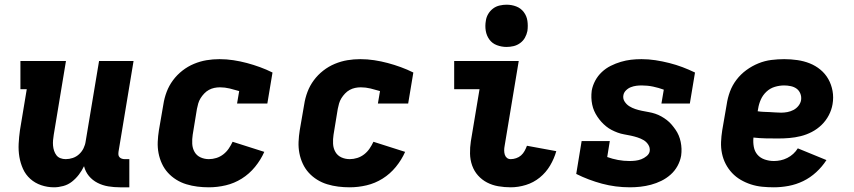

<svg xmlns="http://www.w3.org/2000/svg" viewBox="-20 -790 3640 818"><path d="M210 8Q182 8 155.5 -1Q129 -10 109 -28Q89 -46 78 -70.5Q67 -95 62.5 -122Q58 -149 59.5 -178Q61 -207 65 -235L94 -410H67V-530H261L209 -216Q207 -204 206 -192.5Q205 -181 206 -169.5Q207 -158 210.5 -147.5Q214 -137 220.5 -128.5Q227 -120 237.5 -116Q248 -112 260 -112Q275 -112 290 -117Q305 -122 317 -133Q329 -144 336 -158.5Q343 -173 345 -188L402 -530H549L485 -144Q484 -137 484.5 -131Q485 -125 489 -120.5Q493 -116 499 -114Q505 -112 511 -112H531V8H491Q466 8 441.5 4Q417 0 395.5 -11Q374 -22 359 -40Q344 -58 338 -82Q329 -63 316 -46Q303 -29 286.5 -16Q270 -3 249.5 2.5Q229 8 210 8Z M870 8Q845 8 821 5Q797 2 774 -5Q751 -12 731 -24.5Q711 -37 695.5 -54Q680 -71 670 -92.5Q660 -114 655.5 -137.5Q651 -161 652 -185.5Q653 -210 657 -235L676 -345Q680 -372 690 -398.5Q700 -425 717 -448Q734 -471 757 -489Q780 -507 806.5 -518Q833 -529 860 -533.5Q887 -538 915 -538Q945 -538 974.5 -533.5Q1004 -529 1032 -521.5Q1060 -514 1087.5 -504Q1115 -494 1141 -481L1119 -349H990L999 -402Q979 -408 958.5 -413Q938 -418 917 -418Q905 -418 893 -415.5Q881 -413 870 -407Q859 -401 850 -391.5Q841 -382 834.5 -371.5Q828 -361 824.5 -349Q821 -337 819 -326L801 -216Q798 -197 799 -177.5Q800 -158 809 -142.5Q818 -127 834.5 -119.5Q851 -112 870 -112Q886 -112 902 -117Q918 -122 931.5 -132.5Q945 -143 954.5 -157Q964 -171 971 -186L1106 -143Q1091 -109 1066.5 -79Q1042 -49 1010 -29Q978 -9 942 -0.5Q906 8 870 8Z M1470 8Q1445 8 1421 5Q1397 2 1374 -5Q1351 -12 1331 -24.5Q1311 -37 1295.5 -54Q1280 -71 1270 -92.5Q1260 -114 1255.5 -137.5Q1251 -161 1252 -185.5Q1253 -210 1257 -235L1276 -345Q1280 -372 1290 -398.5Q1300 -425 1317 -448Q1334 -471 1357 -489Q1380 -507 1406.5 -518Q1433 -529 1460 -533.5Q1487 -538 1515 -538Q1545 -538 1574.5 -533.5Q1604 -529 1632 -521.5Q1660 -514 1687.5 -504Q1715 -494 1741 -481L1719 -349H1590L1599 -402Q1579 -408 1558.5 -413Q1538 -418 1517 -418Q1505 -418 1493 -415.5Q1481 -413 1470 -407Q1459 -401 1450 -391.5Q1441 -382 1434.5 -371.5Q1428 -361 1424.5 -349Q1421 -337 1419 -326L1401 -216Q1398 -197 1399 -177.5Q1400 -158 1409 -142.5Q1418 -127 1434.5 -119.5Q1451 -112 1470 -112Q1486 -112 1502 -117Q1518 -122 1531.5 -132.5Q1545 -143 1554.5 -157Q1564 -171 1571 -186L1706 -143Q1691 -109 1666.5 -79Q1642 -49 1610 -29Q1578 -9 1542 -0.5Q1506 8 1470 8Z M2156 8Q2129 8 2103 3.5Q2077 -1 2055 -12.5Q2033 -24 2016.5 -42.5Q2000 -61 1991.5 -85Q1983 -109 1982.5 -135.5Q1982 -162 1986 -188L2023 -410H1915V-530H2190L2130 -169Q2128 -159 2128 -149.5Q2128 -140 2130.5 -131.5Q2133 -123 2139.5 -117.5Q2146 -112 2156 -112Q2167 -112 2179 -116Q2191 -120 2200 -128Q2209 -136 2215 -147Q2221 -158 2225 -169L2350 -146Q2341 -114 2323.5 -84.5Q2306 -55 2279.5 -33.5Q2253 -12 2220.5 -2Q2188 8 2156 8ZM2138 -590Q2117 -590 2097 -597.5Q2077 -605 2065 -621.5Q2053 -638 2049.5 -659Q2046 -680 2050 -702Q2052 -717 2060 -730.5Q2068 -744 2080.5 -753.5Q2093 -763 2108.5 -766.5Q2124 -770 2138 -770Q2160 -770 2179.5 -762.5Q2199 -755 2211.5 -738.5Q2224 -722 2227 -701Q2230 -680 2227 -658Q2224 -643 2216.5 -629.5Q2209 -616 2196 -606.5Q2183 -597 2168 -593.5Q2153 -590 2138 -590Z M2664 8Q2602 8 2544.5 -7.5Q2487 -23 2435 -49L2458 -189H2578L2567 -121Q2589 -113 2613 -108.5Q2637 -104 2662 -104Q2675 -104 2687.5 -105.5Q2700 -107 2712 -111.5Q2724 -116 2735 -125Q2746 -134 2748 -146Q2750 -161 2742 -173.5Q2734 -186 2722 -193Q2710 -200 2696 -204.5Q2682 -209 2668 -212Q2654 -215 2639.5 -217.5Q2625 -220 2611.5 -225Q2598 -230 2585.5 -236.5Q2573 -243 2562 -252Q2551 -261 2542 -271Q2533 -281 2525 -293Q2517 -305 2511.5 -317.5Q2506 -330 2503 -344.5Q2500 -359 2499.5 -373.5Q2499 -388 2501 -404Q2505 -426 2516 -446.5Q2527 -467 2544 -483Q2561 -499 2582 -509.5Q2603 -520 2625 -526.5Q2647 -533 2668.5 -535.5Q2690 -538 2713 -538Q2743 -538 2772.5 -533.5Q2802 -529 2831.5 -521.5Q2861 -514 2887.5 -504Q2914 -494 2941 -481L2919 -349H2798L2808 -408Q2786 -416 2762.5 -421Q2739 -426 2714 -426Q2702 -426 2690.5 -424.5Q2679 -423 2667.5 -418.5Q2656 -414 2647 -405Q2638 -396 2636 -385Q2633 -370 2641 -357.5Q2649 -345 2661 -337.5Q2673 -330 2686.5 -325.5Q2700 -321 2714.5 -318Q2729 -315 2743.5 -312.5Q2758 -310 2771.5 -305.5Q2785 -301 2797.5 -294Q2810 -287 2821 -278.5Q2832 -270 2841 -259.5Q2850 -249 2858 -237.5Q2866 -226 2871.5 -213Q2877 -200 2880 -185.5Q2883 -171 2883.5 -156.5Q2884 -142 2882 -127Q2878 -104 2866.5 -83Q2855 -62 2837 -46Q2819 -30 2797.5 -19.5Q2776 -9 2753.5 -3Q2731 3 2708.5 5.5Q2686 8 2664 8Z M3277 8Q3251 8 3226.5 5.5Q3202 3 3179 -4.5Q3156 -12 3135.5 -24Q3115 -36 3099 -53Q3083 -70 3072 -91Q3061 -112 3056 -136Q3051 -160 3052 -185Q3053 -210 3057 -235L3076 -345Q3080 -373 3090 -400Q3100 -427 3118 -450.5Q3136 -474 3160 -491.5Q3184 -509 3211 -520Q3238 -531 3266 -534.5Q3294 -538 3321 -538Q3349 -538 3377 -534Q3405 -530 3430 -520Q3455 -510 3475.5 -493Q3496 -476 3509 -453Q3522 -430 3527 -402.5Q3532 -375 3527 -346Q3523 -322 3511 -299Q3499 -276 3480.5 -258Q3462 -240 3439 -228Q3416 -216 3391.5 -210Q3367 -204 3343 -202Q3319 -200 3295 -200Q3269 -200 3242.5 -200.5Q3216 -201 3190 -204Q3188 -184 3191.5 -164.5Q3195 -145 3207 -131Q3219 -117 3238 -110.5Q3257 -104 3277 -104Q3291 -104 3305.5 -107Q3320 -110 3334 -117Q3348 -124 3359.5 -134.5Q3371 -145 3379 -158L3501 -108Q3483 -80 3457.5 -56.5Q3432 -33 3402 -18.5Q3372 -4 3340 2Q3308 8 3277 8ZM3308 -310Q3321 -310 3334.5 -312.5Q3348 -315 3360.5 -321.5Q3373 -328 3382 -339.5Q3391 -351 3393 -364Q3395 -379 3389.5 -392Q3384 -405 3373.5 -412.5Q3363 -420 3349 -423Q3335 -426 3321 -426Q3301 -426 3281 -420Q3261 -414 3245.5 -399.5Q3230 -385 3221.5 -366Q3213 -347 3210 -327L3208 -316Q3221 -314 3233.5 -313.5Q3246 -313 3258.5 -312.5Q3271 -312 3283.5 -311Q3296 -310 3308 -310Z"/></svg>

Font: Iosevka Curly Slab HvEx
Style: Italic
Weight: 900
Width: 7
Italic angle: -9°
Monospace: yes
Designer: Belleve Invis
Foundry: Belleve Invis
Version: Version 11.1.0; ttfautohint (v1.8.3)